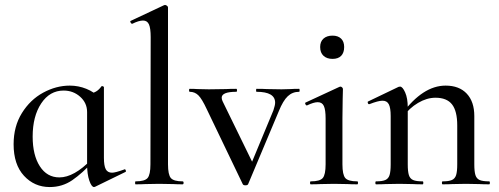

<svg xmlns="http://www.w3.org/2000/svg" viewBox="-20 -745 2017 776"><path d="M35 -162Q35 -234 68.5 -288Q102 -342 154.5 -370.5Q207 -399 262 -399Q297 -399 329 -386Q361 -373 383 -350L332 -292Q332 -329 304 -354Q276 -379 237 -379Q181 -379 146.5 -327Q112 -275 112 -193Q112 -118 141 -73Q170 -28 220 -28Q279 -28 349 -100L357 -93Q313 -45 272.5 -17Q232 11 181 11Q119 11 77 -34.5Q35 -80 35 -162ZM332 -81V-360Q356 -368 368 -375Q380 -382 390 -396Q391 -397 393 -397Q395 -397 397.5 -395.5Q400 -394 400 -393V-107Q400 -75 407.5 -61Q415 -47 433 -47Q446 -47 482 -60L484 -61Q487 -61 488.5 -56Q490 -51 487 -50L364 10L360 11Q350 11 341 -15Q332 -41 332 -81Z M528 -12Q565 -12 576.5 -25.5Q588 -39 588 -81L589 -595Q589 -631 582 -646.5Q575 -662 558 -662Q541 -662 515 -649H514Q510 -649 507.5 -654.5Q505 -660 509 -661L643 -724L647 -725Q650 -725 654.5 -722Q659 -719 659 -715V-81Q659 -39 670.5 -25.5Q682 -12 718 -12Q722 -12 722 -6Q722 0 718 0Q695 0 681 -1L623 -2L567 -1Q553 0 528 0Q526 0 526 -6Q526 -12 528 -12Z M1189 -374Q1162 -374 1143 -356Q1124 -338 1107 -296L983 -1Q981 4 972 4Q963 4 961 -1L816 -303Q796 -346 781.5 -360Q767 -374 747 -374Q744 -374 744 -380Q744 -386 747 -386Q766 -386 777 -385L824 -384L894 -385Q909 -386 935 -386Q938 -386 938 -380Q938 -374 935 -374Q876 -374 876 -350Q876 -343 880 -335L1006 -77L970 -22L1085 -299Q1092 -320 1092 -330Q1092 -374 1017 -374Q1015 -374 1015 -380Q1015 -386 1017 -386Q1044 -386 1058 -385L1118 -384L1155 -385Q1166 -386 1189 -386Q1191 -386 1191 -380Q1191 -374 1189 -374Z M1236 -12Q1273 -12 1284.5 -25.5Q1296 -39 1296 -81V-266Q1296 -301 1289 -316.5Q1282 -332 1264 -332Q1248 -332 1221 -319H1220Q1216 -319 1214 -324.5Q1212 -330 1216 -331L1352 -394L1356 -395Q1359 -395 1362.5 -392Q1366 -389 1366 -385Q1366 -378 1365 -345Q1364 -312 1364 -267V-81Q1364 -39 1375.5 -25.5Q1387 -12 1424 -12Q1427 -12 1427 -6Q1427 0 1424 0Q1400 0 1385 -1L1330 -2L1275 -1Q1260 0 1236 0Q1233 0 1233 -6Q1233 -12 1236 -12ZM1274 -555Q1274 -577 1287.5 -589Q1301 -601 1324 -601Q1346 -601 1358.5 -589Q1371 -577 1371 -555Q1371 -532 1359 -519.5Q1347 -507 1324 -507Q1301 -507 1287.5 -519.5Q1274 -532 1274 -555Z M1769 -12Q1794 -12 1806.5 -17.5Q1819 -23 1823.5 -37.5Q1828 -52 1828 -81V-238Q1828 -296 1807 -323Q1786 -350 1740 -350Q1705 -350 1669.5 -329Q1634 -308 1609 -273L1605 -285Q1689 -399 1781 -399Q1836 -399 1866.5 -366.5Q1897 -334 1897 -276V-81Q1897 -52 1901.5 -37.5Q1906 -23 1918.5 -17.5Q1931 -12 1957 -12Q1960 -12 1960 -6Q1960 0 1957 0Q1933 0 1918 -1L1863 -2L1808 -1Q1793 0 1769 0Q1766 0 1766 -6Q1766 -12 1769 -12ZM1500 -12Q1525 -12 1537.5 -17.5Q1550 -23 1554.5 -37.5Q1559 -52 1559 -81V-276Q1559 -309 1551.5 -323.5Q1544 -338 1526 -338Q1509 -338 1473 -324H1471Q1468 -324 1466.5 -329Q1465 -334 1468 -335L1591 -394L1597 -395Q1607 -395 1617.5 -371.5Q1628 -348 1628 -310V-81Q1628 -52 1632.5 -37.5Q1637 -23 1649.5 -17.5Q1662 -12 1688 -12Q1691 -12 1691 -6Q1691 0 1688 0Q1664 0 1649 -1L1594 -2L1538 -1Q1524 0 1500 0Q1497 0 1497 -6Q1497 -12 1500 -12Z"/></svg>

Font: Cormorant Infant Medium
Style: Regular
Weight: 500
Designer: Christian Thalmann (Catharsis Fonts)
Foundry: Catharsis Fonts
Version: Version 4.000